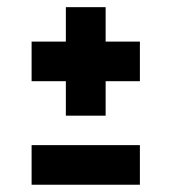

<svg xmlns="http://www.w3.org/2000/svg" viewBox="-20 -508 477 528"><path d="M66.9 0V-108.9H364.7V0ZM161.1 -189.9V-284.7H66.9V-393.6H161.1V-488.3H270.5V-393.6H364.7V-284.7H270.5V-189.9Z"/></svg>

Font: Oswald-Bold
Style: Bold
Weight: 700
Designer: vernon adams
Foundry: vernon adams
Version: Version 2.002; ttfautohint (v0.92.18-e454-dirty) -l 8 -r 50 